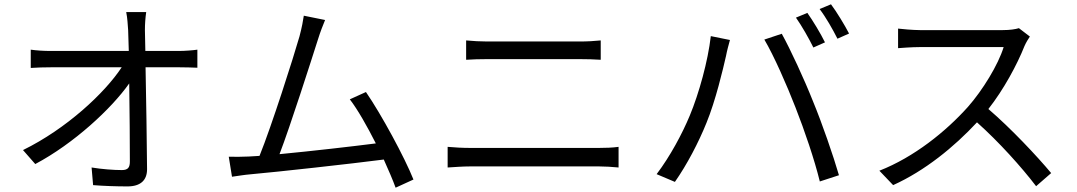

<svg xmlns="http://www.w3.org/2000/svg" viewBox="-20 -839 5010 893"><path d="M656 -602 654 -699C654 -727 656 -755 660 -783H567C573 -754 574 -723 576 -699C577 -676 578 -642 579 -602H215C184 -602 152 -604 123 -608V-523C154 -525 183 -526 216 -526H546C467 -406 289 -240 87 -141L144 -76C323 -171 498 -333 581 -451C583 -317 584 -168 584 -88C584 -61 576 -48 547 -48C510 -48 454 -52 406 -60L413 22C462 26 522 28 573 28C633 28 664 0 664 -52C663 -177 660 -376 657 -526H816C840 -526 875 -525 898 -524V-608C878 -605 839 -602 813 -602Z M1903 -4C1862 -107 1753 -308 1682 -411L1607 -377C1644 -329 1688 -251 1728 -172C1619 -158 1427 -136 1280 -122C1330 -252 1428 -559 1458 -653C1471 -695 1482 -721 1492 -746L1393 -766C1389 -740 1385 -716 1373 -670C1345 -572 1243 -252 1187 -114C1169 -113 1152 -112 1137 -111C1108 -110 1074 -109 1044 -110L1059 -17C1088 -21 1117 -26 1142 -28C1276 -40 1610 -77 1765 -97C1787 -48 1807 -2 1820 34Z M2062 -60C2096 -62 2131 -65 2167 -65H2766C2793 -65 2827 -63 2857 -60V-156C2828 -152 2796 -151 2766 -151H2167C2131 -151 2096 -153 2062 -156ZM2148 -561C2179 -563 2212 -564 2247 -564H2675C2708 -564 2746 -563 2774 -561V-651C2746 -648 2711 -646 2675 -646H2246C2214 -646 2180 -648 2148 -651Z M3735 -779 3682 -757C3709 -719 3743 -659 3763 -618L3817 -642C3797 -683 3760 -744 3735 -779ZM3845 -819 3792 -797C3821 -759 3853 -703 3875 -659L3929 -683C3910 -720 3872 -783 3845 -819ZM3188 -301C3153 -217 3097 -112 3034 -29L3119 7C3175 -73 3229 -176 3266 -268C3308 -370 3343 -518 3357 -580C3361 -602 3369 -631 3375 -653L3286 -671C3273 -556 3231 -404 3188 -301ZM3680 -339C3722 -232 3768 -97 3793 5L3882 -24C3856 -114 3803 -267 3762 -366C3720 -472 3656 -610 3616 -682L3535 -655C3579 -581 3640 -442 3680 -339Z M4719 -708C4703 -703 4677 -699 4644 -699H4258C4228 -699 4171 -704 4157 -706V-615C4168 -616 4223 -620 4258 -620H4648C4623 -538 4550 -419 4482 -342C4379 -227 4231 -108 4070 -45L4134 22C4282 -45 4417 -155 4524 -270C4626 -179 4732 -61 4799 27L4869 -34C4804 -112 4682 -242 4577 -332C4648 -422 4711 -539 4745 -625C4751 -639 4764 -661 4770 -669Z"/></svg>

Font: Noto Sans Mono CJK JP Regular
Style: Regular
Weight: 400
Designer: Ryoko NISHIZUKA (kana & ideographs); Paul D. Hunt (Latin, Greek & Cyrillic); Wenlong ZHANG (bopomofo); Sandoll Communica
Foundry: Adobe Systems Incorporated
Version: Version 1.004;PS 1.004;hotconv 1.0.82;makeotf.lib2.5.63406